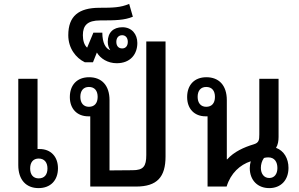

<svg xmlns="http://www.w3.org/2000/svg" viewBox="-20 -959 1536 987"><path d="M173 -554H74V-110C74 -34 115 8 178 8C240 8 278 -32 278 -94C278 -154 241 -193 183 -193C179 -193 176 -193 173 -193ZM179 -144C208 -144 224 -124 224 -93C224 -61 208 -42 179 -42C151 -42 135 -61 135 -93C135 -125 151 -144 179 -144Z M831 -746H732V-162C732 -104 717 -84 662 -84L543 -83V-444C543 -521 502 -562 438 -562C376 -562 339 -522 339 -460C339 -400 376 -361 434 -361C437 -361 441 -361 444 -361V0H679C788 0 831 -49 831 -155ZM437 -410C409 -410 393 -430 393 -461C393 -493 409 -512 437 -512C466 -512 482 -493 482 -461C482 -429 466 -410 437 -410Z M580 -634C651 -634 686 -681 686 -738C686 -783 658 -819 609 -819C563 -819 534 -792 534 -744C534 -727 539 -712 547 -701C523 -709 506 -739 506 -791H460L428 -714C413 -727 406 -751 406 -778C406 -828 429 -854 495 -854C574 -854 619 -855 663 -873L644 -939C600 -920 559 -919 492 -919C384 -919 331 -876 331 -778C331 -711 370 -661 416 -639H458L478 -689C496 -658 534 -634 580 -634ZM608 -710C589 -710 578 -723 578 -744C578 -764 589 -778 608 -778C626 -778 637 -764 637 -744C637 -723 626 -710 608 -710Z M1364 8C1424 8 1463 -33 1463 -96C1463 -144 1440 -184 1399 -199C1409 -215 1412 -235 1412 -255V-554H1313V-268C1313 -239 1311 -225 1284 -217C1234 -202 1183 -179 1148 -140H1146V-444C1146 -521 1105 -562 1041 -562C979 -562 942 -522 942 -460C942 -400 979 -361 1037 -361C1040 -361 1044 -361 1047 -361V0H1145C1166 -69 1214 -112 1269 -130C1266 -119 1264 -107 1264 -95C1264 -32 1305 8 1364 8ZM1040 -410C1012 -410 996 -430 996 -461C996 -493 1012 -512 1040 -512C1069 -512 1085 -493 1085 -461C1085 -429 1069 -410 1040 -410ZM1364 -44C1337 -44 1321 -66 1321 -96C1321 -113 1326 -132 1337 -147C1344 -149 1351 -150 1359 -150C1392 -150 1406 -126 1406 -95C1406 -65 1391 -44 1364 -44Z"/></svg>

Font: Noto Sans Thai Looped SemiCondensed Medium
Style: Regular
Weight: 500
Width: 4
Designer: Sasikarn Vongin, Ben Mitchell
Foundry: The Fontpad Ltd
Version: Version 1.001